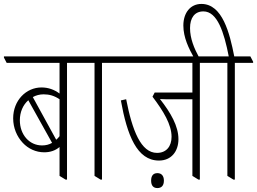

<svg xmlns="http://www.w3.org/2000/svg" viewBox="-43 -909 1308 977"><path d="M182 -134C213 -134 239 -143 260 -161V-14L291 5H298V-589H391V-595L377 -622H-23V-616L-9 -589H260V-433C233 -453 203 -464 168 -464C90 -464 24 -398 24 -307C24 -258 43 -214 73 -182C101 -152 140 -134 182 -134ZM179 -429C208 -429 233 -422 260 -404V-216C255 -209 249 -203 243 -198L124 -415C140 -424 159 -429 179 -429ZM58 -297C58 -339 74 -375 101 -399L222 -182C206 -173 190 -169 171 -169C106 -169 58 -224 58 -297Z M469 5H476V-589H569V-595L555 -622H345V-616L359 -589H438V-14Z M766 -92C828 -92 865 -138 865 -201C865 -267 826 -335 771 -405C780 -405 791 -404 800 -404H936V-14L967 5H974V-589H1067V-595L1053 -622H523V-616L537 -589H936V-438H744L733 -417C789 -343 830 -275 830 -213C830 -165 804 -131 756 -131C674 -131 630 -245 599 -404L572 -398C604 -220 654 -92 766 -92ZM758 48C779 48 791 35 791 10C791 -14 779 -28 758 -28C737 -28 726 -15 726 10C726 35 737 48 758 48Z M1145 5H1152V-589H1245V-595L1231 -622H1149C1126 -740 1089 -889 982 -889C925 -889 890 -843 890 -779C890 -718 918 -662 943 -617H970C945 -663 924 -713 924 -766C924 -819 948 -851 992 -851C1063 -851 1097 -745 1121 -622H1021V-616L1035 -589H1114V-14Z"/></svg>

Font: Noto Serif Devanagari ExtraCondensed ExtraLight
Style: Regular
Weight: 200
Width: 2
Designer: Universal Thirst, Indian Type Foundry and the Monotype Design Team
Foundry: Monotype Imaging Inc.
Version: Version 2.004